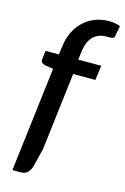

<svg xmlns="http://www.w3.org/2000/svg" viewBox="-129 -791 635 973"><g transform="rotate(15 188.5 -304.0)"><path d="M211 -426 162 -19 137.5 79Q130.5 100.5 118 112.2Q105.5 124 82.5 124H39.5L106 -425L61.5 -432Q51 -434.5 44.8 -440.8Q38.5 -447 40 -459.5L45.5 -503H115.5L121 -546Q126.5 -589.5 143.5 -624Q160.5 -658.5 186.5 -682.5Q212.5 -706.5 246.2 -719.2Q280 -732 319 -732Q350 -732 377 -722L367 -666Q366 -660.5 362.5 -657.8Q359 -655 353.2 -654Q347.5 -653 340.5 -653Q333.5 -653 326 -653Q305 -653 287.8 -647Q270.5 -641 257 -628Q243.5 -615 234.5 -594Q225.5 -573 222 -542.5L217 -503H337.5L327.5 -426Z"/></g></svg>

Font: Lato SemiBold
Style: Italic
Weight: 600
Italic angle: -7°
Designer: Lukasz Dziedzic with Adam Twardoch and Botio Nikoltchev
Foundry: tyPoland Lukasz Dziedzic
Version: Version 2.015; 2015-08-06; http://www.latofonts.com/